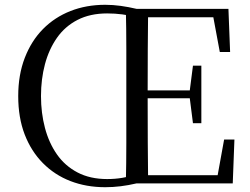

<svg xmlns="http://www.w3.org/2000/svg" viewBox="-20 -765 1041 801"><path d="M151 -364Q151 -294 167.5 -231.5Q184 -169 217.5 -121Q251 -73 303.5 -45.5Q356 -18 427 -18Q460 -18 489.5 -23Q519 -28 550 -39V0Q516 8 483.5 12Q451 16 419 16Q340 16 274 -9.5Q208 -35 159 -84.5Q110 -134 83 -204Q56 -274 56 -364Q56 -453 83.5 -524Q111 -595 159.5 -644Q208 -693 274 -719Q340 -745 419 -745Q451 -745 483.5 -740.5Q516 -736 550 -728V-690Q520 -701 490 -705Q460 -709 427 -709Q356 -709 303.5 -682Q251 -655 217.5 -607Q184 -559 167.5 -497Q151 -435 151 -364ZM505 0Q507 -84 507 -168Q507 -252 507 -337V-391Q507 -476 507 -560.5Q507 -645 505 -728H598Q597 -645 596.5 -559.5Q596 -474 596 -380V-358Q596 -257 596.5 -170.5Q597 -84 598 0ZM785 -251 771 -361V-382L785 -491H820V-251ZM552 -355V-388H792V-355ZM897 -548 870 -693H552V-728H933L940 -548ZM915 -183H958L951 0H552V-34H888Z"/></svg>

Font: Noto Serif TC ExtraLight
Style: Regular
Weight: 400
Version: Version 2.002-H1;hotconv 1.1.0;makeotfexe 2.6.0